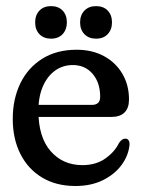

<svg xmlns="http://www.w3.org/2000/svg" viewBox="-20 -610 474 640"><path d="M410 -278.4Q410 -249.8 395 -235Q380 -220.2 351.2 -220.2H84.6V-260.4H286.4Q313.9 -260.4 313.9 -287.3Q313.9 -334.6 288.7 -363.9Q263.6 -393.2 222.7 -393.2Q189.3 -393.2 163.4 -374.5Q137.5 -355.8 122.8 -321.7Q108 -287.5 108 -240.5Q108 -152.7 148.8 -106.2Q189.5 -59.6 254.5 -59.6Q300.2 -59.6 331.5 -81.9Q362.8 -104.2 376.8 -133.7Q382.5 -141.6 387.5 -144.8Q392.5 -147.9 397.8 -147.9Q404.5 -147.9 408.4 -142.6Q412.3 -137.2 411.7 -127.2Q408.4 -91.9 385.6 -60.6Q362.8 -29.3 323.5 -9.7Q284.2 10 231.1 10Q167.2 10 120.3 -18.2Q73.4 -46.4 47.9 -97Q22.5 -147.5 22.5 -213.8Q22.5 -279.7 47.7 -331.9Q72.9 -384.1 120.8 -414.2Q168.6 -444.2 235.4 -444.2Q287.3 -444.2 326.6 -422.9Q365.8 -401.6 387.9 -364.1Q410 -326.5 410 -278.4ZM150.2 -481.1Q125.9 -481.1 111.5 -496Q97.2 -510.9 97.2 -535.4Q97.2 -559.8 111.5 -574.7Q125.9 -589.6 150.2 -589.6Q174.6 -589.6 188.8 -574.7Q202.9 -559.8 202.9 -535.4Q202.9 -511.5 188.8 -496.3Q174.6 -481.1 150.2 -481.1ZM300.2 -481.1Q276 -481.1 261.5 -496Q247 -510.9 247 -535.4Q247 -559.8 261.5 -574.7Q276 -589.6 300.2 -589.6Q324.8 -589.6 339.1 -574.7Q353.3 -559.8 353.3 -535.4Q353.3 -511.5 339.1 -496.3Q324.8 -481.1 300.2 -481.1Z"/></svg>

Font: Fraunces 144pt S100 Black
Style: Regular
Weight: 900
Version: Version 1.000